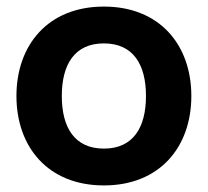

<svg xmlns="http://www.w3.org/2000/svg" viewBox="-20 -552 632 584"><path d="M296 12C466 12 562 -105 562 -260C562 -415 466 -532 296 -532C126 -532 30 -415 30 -260C30 -105 126 12 296 12ZM168 -260C168 -356 207 -420 296 -420C385 -420 424 -356 424 -260C424 -164 385 -100 296 -100C207 -100 168 -164 168 -260Z"/></svg>

Font: Aspekta 650
Style: Regular
Weight: 650
Designer: Ivo Dolenc
Version: Version 2.000